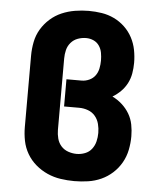

<svg xmlns="http://www.w3.org/2000/svg" viewBox="-53 -789 707 844"><g transform="rotate(5 300.0 -367.5)"><path d="M306 8Q276 8 245.5 3.5Q215 -1 187 -13.5Q159 -26 135.5 -46Q112 -66 96.5 -92.5Q81 -119 75 -149Q69 -179 69 -210V-525Q69 -555 75 -585.5Q81 -616 96.5 -642Q112 -668 135 -688.5Q158 -709 186 -721Q214 -733 244.5 -738Q275 -743 305 -743Q334 -743 362.5 -738.5Q391 -734 417 -721.5Q443 -709 464 -689Q485 -669 498.5 -643.5Q512 -618 517.5 -589.5Q523 -561 523 -533Q523 -509 519 -486Q515 -463 504.5 -442.5Q494 -422 477.5 -405.5Q461 -389 441 -377Q464 -366 483.5 -348.5Q503 -331 516 -309Q529 -287 534 -261.5Q539 -236 539 -210Q539 -180 533 -150Q527 -120 512 -93.5Q497 -67 474.5 -46.5Q452 -26 424.5 -13.5Q397 -1 366.5 3.5Q336 8 306 8ZM306 -112Q325 -112 343 -119Q361 -126 372.5 -141Q384 -156 388.5 -174.5Q393 -193 393 -212Q393 -212 393 -212Q393 -212 393 -212Q393 -232 388 -251.5Q383 -271 370.5 -286Q358 -301 339 -308Q320 -315 300 -315H233V-435H300Q317 -435 333.5 -442.5Q350 -450 360 -464Q370 -478 373.5 -495.5Q377 -513 377 -530Q377 -547 374 -564Q371 -581 361.5 -595Q352 -609 336.5 -616Q321 -623 304 -623Q285 -623 267 -616.5Q249 -610 236.5 -595.5Q224 -581 219.5 -562.5Q215 -544 215 -525V-210Q215 -191 220 -172Q225 -153 237.5 -139Q250 -125 268.5 -118.5Q287 -112 306 -112Z"/></g></svg>

Font: Iosevka SS04 Heavy Extended
Style: Regular
Weight: 900
Width: 7
Monospace: yes
Designer: Belleve Invis
Foundry: Belleve Invis
Version: Version 19.0.0; ttfautohint (v1.8.4)